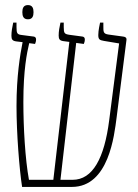

<svg xmlns="http://www.w3.org/2000/svg" viewBox="-20 -736 543 756"><path d="M90 -660C108 -660 112 -673 112 -688C112 -703 108 -716 90 -716C72 -716 68 -703 68 -688C68 -673 72 -660 90 -660ZM67 0H263C409 0 430 -205 439 -272L478 -579C479 -588 473 -591 465 -592L407 -600C386 -603 387 -611 387 -635V-647H374C373 -642 367 -616 367 -598C367 -580 373 -578 389 -575L449 -565L410 -263C391 -113 345 -28 266 -28H218L280 -567L310 -563C312 -568 314 -573 314 -581C314 -587 311 -591 305 -592L253 -599C234 -602 231 -605 231 -629V-647H218C214 -628 211 -613 211 -596C211 -582 215 -576 230 -574L253 -571L190 -28H94C79 -110 72 -235 72 -334C72 -461 86 -528 95 -566L118 -563C120 -568 122 -573 122 -581C122 -587 119 -591 113 -592L67 -598C48 -600 45 -604 45 -629V-647H32C28 -628 25 -612 25 -595C25 -581 29 -575 44 -573L69 -570C59 -520 45 -436 45 -318C45 -212 56 -71 67 0Z"/></svg>

Font: Noto Serif Hebrew ExtraCondensed Thin
Style: Regular
Weight: 100
Width: 2
Designer: Monotype Design Team
Foundry: Monotype Imaging Inc.
Version: Version 2.004